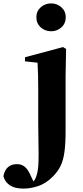

<svg xmlns="http://www.w3.org/2000/svg" viewBox="-124 -839 491 1130"><path d="M15 271Q-37 271 -66 251.5Q-95 232 -104 198Q-90 127 -24 127Q2 127 20.5 141.5Q39 156 53 187L80 244V250H62V242Q72 231 79.5 220.5Q87 210 92 191Q101 162 102.5 115.5Q104 69 102.5 11Q101 -47 101 -111V-313Q101 -362 100 -398.5Q99 -435 97 -470L23 -478V-502L247 -562L265 -551L262 -392V-68Q262 5 255.5 54Q249 103 233 136.5Q217 170 188 199Q147 241 101 256Q55 271 15 271ZM177 -655Q141 -655 115.5 -678Q90 -701 90 -738Q90 -773 115.5 -796Q141 -819 177 -819Q212 -819 237.5 -796Q263 -773 263 -738Q263 -701 237.5 -678Q212 -655 177 -655Z"/></svg>

Font: Noto Serif TC ExtraLight Black
Style: Regular
Weight: 900
Version: Version 2.003-H1;hotconv 1.1.1;makeotfexe 2.6.0